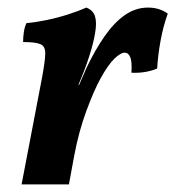

<svg xmlns="http://www.w3.org/2000/svg" viewBox="-20 -487 463 507"><path d="M208 -467Q226 -460 231 -443.5Q236 -427 231 -399Q227 -374 215.5 -338Q204 -302 187 -263H189L209 -309Q231 -355 256 -391Q281 -427 309.5 -447Q338 -467 371 -467Q401 -467 423 -451Q411 -418 404 -379.5Q397 -341 395 -306Q381 -300 363.5 -297Q346 -294 327 -295Q329 -324 324 -336Q319 -348 309 -348Q299 -348 282.5 -332.5Q266 -317 245 -279Q228 -248 208 -194Q188 -140 176 -76L162 0H37L91 -282Q99 -325 99.5 -345Q100 -365 86.5 -370.5Q73 -376 41 -376Q41 -389 43 -402.5Q45 -416 50 -426Q74 -428 103 -434Q132 -440 160 -449Q188 -458 208 -467Z"/></svg>

Font: Vollkorn SemiBold
Style: Italic
Weight: 600
Italic angle: -11°
Designer: Friedrich Althausen
Foundry: Friedrich Althausen
Version: Version 5.000